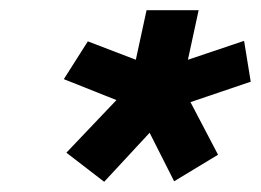

<svg xmlns="http://www.w3.org/2000/svg" viewBox="-20 -719 511 376"><path d="M110 -420 208 -523 105 -564 152 -638 246 -602 267 -699H369L348 -602L458 -639L471 -559L353 -519L407 -416L321 -364L273 -459L184 -363Z"/></svg>

Font: Prompt SemiBold
Style: Italic
Weight: 600
Italic angle: -12°
Designer: Katatrad Team
Foundry: CadsonDemak
Version: Version 1.001